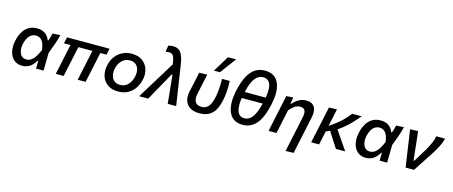

<svg xmlns="http://www.w3.org/2000/svg" viewBox="-54 -1546 5893 2499"><g transform="rotate(15 2893.0 -297.0)"><path d="M222.5 11.5Q167 11.5 128.8 -12.8Q90.5 -37 69.5 -78.2Q48.5 -119.5 44 -171Q42.5 -185.5 42.5 -200Q42.5 -237 51 -276Q65.5 -345 95.2 -397.5Q125 -450 172.8 -479.8Q220.5 -509.5 289 -509.5Q350 -509.5 393 -481.2Q436 -453 458 -396H468Q478 -425.5 485 -450.2Q492 -475 497.5 -497L601 -502Q584 -436.5 560.2 -367.5Q536.5 -298.5 512.5 -238.5Q510.5 -118.5 508.5 0H407.5Q408 -26.5 408.5 -53Q408.5 -79.5 409 -104.5H401Q365 -43 320.8 -15.8Q276.5 11.5 222.5 11.5ZM254 -81.5Q303.5 -81.5 342.8 -122.5Q382 -163.5 420 -254Q408.5 -341.5 377 -378.2Q345.5 -415 298 -415Q258 -415 230 -394.2Q202 -373.5 184.5 -339.8Q167 -306 159 -267.5Q152.5 -238.5 152.5 -212Q152.5 -194 155.5 -177Q162 -134.5 186.2 -108Q210.5 -81.5 254 -81.5Z M673 0Q684.5 -53.5 696 -106Q707 -158 720 -219L730 -267Q739 -310 747 -345.5Q754.5 -380.5 761 -412H673L691 -497H1264L1246 -412H1163L1117 -196Q1107 -149.5 1096.5 -100Q1086 -50.5 1075 0H969Q976.5 -36 987 -85.5Q997.5 -134.5 1008.5 -186.5Q1019.5 -237 1031 -291.2Q1042.5 -345.5 1056.5 -412H867Q860.5 -380.5 853.5 -347.5Q846 -314 839 -279.5L825 -213.5Q812.5 -157.5 801.5 -105.8Q790.5 -54 779 0Z M1515 12Q1447 12 1399 -12Q1351 -36 1322.8 -76.8Q1294.5 -117.5 1286.5 -169Q1283 -191 1283 -213.5Q1283 -244 1289.5 -275.5Q1312.5 -386.5 1387 -448Q1461.5 -509.5 1563 -509.5Q1651 -509.5 1706.8 -469Q1762.5 -428.5 1783.5 -363Q1795 -326 1795 -286.5Q1795 -255.5 1788 -223Q1765.5 -116.5 1693.8 -52.2Q1622 12 1515 12ZM1518.5 -78Q1584 -78 1625.2 -123.5Q1666.5 -169 1680 -234Q1686 -261 1686 -286Q1686 -307.5 1681.5 -327Q1671.5 -369 1641.5 -394.2Q1611.5 -419.5 1562 -419.5Q1497 -419.5 1454 -375.2Q1411 -331 1397 -264Q1392 -238.5 1392 -215Q1392 -193 1396.5 -172.5Q1406 -130 1436.5 -104Q1467 -78 1518.5 -78Z M1797 0Q1838.5 -67.5 1883 -140.5Q1927.5 -213 1969.5 -281Q2003.5 -336.5 2040.5 -397Q2077.5 -457.5 2112 -514.5Q2104.5 -568 2094.5 -598.2Q2084.5 -628.5 2067.8 -641Q2051 -653.5 2022 -653.5Q2016 -653.5 2003.5 -652.2Q1991 -651 1979 -647.5L1992.5 -734Q2007.5 -738 2022.8 -740.8Q2038 -743.5 2056 -743.5Q2127.5 -743.5 2162 -695.8Q2196.5 -648 2213.5 -538L2253 -279.5Q2263 -214.5 2270 -167.5Q2277 -120.5 2283 -81Q2289 -41.5 2295.5 0H2181.5Q2176 -58 2170.2 -117.5Q2164.5 -177 2158.5 -232L2143 -384H2133L2048 -232.5Q2015 -172.5 1982.5 -114.5Q1950 -56 1919 0Z M2608 12Q2533.5 12 2484.8 -17.5Q2436 -47 2417.5 -100Q2407 -129.5 2407 -164.5Q2407 -192 2413.5 -223Q2418 -244.5 2422 -262.8Q2426 -281 2430 -299Q2442.5 -356.5 2452.5 -402.8Q2462.5 -449 2472.5 -497L2580 -501Q2562 -417 2547 -345.5Q2531.5 -274 2521 -225Q2515.5 -200 2515.5 -178Q2515.5 -144 2529 -118.5Q2550.5 -76 2615 -76Q2660 -76 2688.8 -98.8Q2717.5 -121.5 2734.5 -160.5Q2751.5 -199.5 2762 -249Q2769.5 -285 2774.2 -330Q2779 -375 2780.5 -419Q2781 -433.5 2781 -447Q2781 -474.5 2779 -497H2884Q2886.5 -462 2885.8 -417Q2885 -372 2880.2 -324.5Q2875.5 -277 2866 -234.5Q2849 -154 2818.5 -99.2Q2788 -44.5 2737 -16.2Q2686 12 2608 12ZM2650.5 -573Q2683.5 -627.5 2716.5 -681Q2749 -734.5 2781.5 -788L2892 -790.5Q2851.5 -735 2811.5 -681.5Q2771.5 -627.5 2732 -574Z M3193 11.5Q3101 11.5 3049 -39.2Q2997 -90 2984.5 -181Q2980 -211.5 2980 -246Q2980 -312.5 2997 -392.5Q3024.5 -520.5 3066.8 -598.2Q3109 -676 3166 -711Q3223 -746 3295 -746Q3385 -746 3436.8 -697.8Q3488.5 -649.5 3502 -560.5Q3506.5 -530.5 3506.5 -497Q3506.5 -430 3489 -347.5Q3448.5 -157.5 3375 -73Q3301.5 11.5 3193 11.5ZM3293 -657Q3230.5 -657 3185 -598.2Q3139.5 -539.5 3110 -408.5H3392.5Q3402.5 -467 3402.5 -511.5Q3402.5 -565.5 3387.5 -598Q3360 -657 3293 -657ZM3193 -77Q3257 -77 3301.5 -138.5Q3346 -200 3374.5 -323.5H3092.5Q3084.5 -275.5 3084.5 -235.5Q3084.5 -183.5 3098 -145Q3121 -77 3193 -77Z M3822 195.5Q3833 144 3846 82.5Q3859 21 3873.5 -46Q3886 -106.5 3899.5 -168Q3912.5 -229.5 3925 -290Q3930.5 -315.5 3930.5 -336Q3930.5 -361 3922.5 -378.5Q3908 -410.5 3858.5 -410.5Q3816 -410.5 3781.8 -385.5Q3747.5 -360.5 3716 -324L3692.5 -213Q3680 -155 3669.5 -105Q3659 -54.5 3647.5 0H3540.5Q3552 -54.5 3563 -106Q3574 -157 3586.5 -218L3597 -268Q3608 -318 3620.5 -376.5Q3632.5 -434.5 3646 -497L3738 -503L3724 -416H3734Q3761 -450.5 3808.5 -480Q3856 -509.5 3913.5 -509.5Q3993.5 -509.5 4025.5 -457.5Q4045 -425 4045 -378Q4045 -350 4038 -316.5Q4027 -265.5 4017.8 -222.2Q4008.5 -179 4001 -142L3984 -62Q3969.5 6 3956.2 67.5Q3943 129 3930 192Z M4114.5 0Q4126 -54 4137 -105.2Q4148 -156.5 4161.5 -218.5L4172 -267.5Q4186.5 -335.5 4198 -388.5Q4209 -441.5 4221 -497L4328.5 -501Q4314 -432.5 4301 -372.5Q4288 -312 4278 -264.5L4327 -299.5Q4397.5 -347.5 4449 -399.8Q4500.5 -452 4534 -497H4662.5Q4620.5 -446 4559.8 -382.8Q4499 -319.5 4402 -251L4460.5 -165Q4486 -127.5 4515.5 -84.5Q4545 -41.5 4573.5 0H4447.5Q4427 -32.5 4407 -63.5Q4387 -94 4366 -127L4313.5 -209L4261 -185Q4250.5 -136.5 4241 -92Q4231.5 -47.5 4221.5 0Z M4852 11.5Q4796.5 11.5 4758.2 -12.8Q4720 -37 4699 -78.2Q4678 -119.5 4673.5 -171Q4672 -185.5 4672 -200Q4672 -237 4680.5 -276Q4695 -345 4724.8 -397.5Q4754.5 -450 4802.2 -479.8Q4850 -509.5 4918.5 -509.5Q4979.5 -509.5 5022.5 -481.2Q5065.5 -453 5087.5 -396H5097.5Q5107.5 -425.5 5114.5 -450.2Q5121.5 -475 5127 -497L5230.5 -502Q5213.5 -436.5 5189.8 -367.5Q5166 -298.5 5142 -238.5Q5140 -118.5 5138 0H5037Q5037.5 -26.5 5038 -53Q5038 -79.5 5038.5 -104.5H5030.5Q4994.5 -43 4950.2 -15.8Q4906 11.5 4852 11.5ZM4883.5 -81.5Q4933 -81.5 4972.2 -122.5Q5011.5 -163.5 5049.5 -254Q5038 -341.5 5006.5 -378.2Q4975 -415 4927.5 -415Q4887.5 -415 4859.5 -394.2Q4831.5 -373.5 4814 -339.8Q4796.5 -306 4788.5 -267.5Q4782 -238.5 4782 -212Q4782 -194 4785 -177Q4791.5 -134.5 4815.8 -108Q4840 -81.5 4883.5 -81.5Z M5387.5 0Q5380.5 -46 5373.2 -94.8Q5366 -143.5 5359.5 -188L5346.5 -276.5Q5338.5 -331.5 5330.5 -387Q5322 -442.5 5314 -497L5421.5 -501Q5428.5 -436.5 5437.5 -356Q5446 -275.5 5454 -201.5L5463.5 -116H5473.5L5584 -296.5Q5615 -351 5636.5 -398.5Q5658 -446 5668.5 -497H5786.5Q5771 -436.5 5740 -378Q5709 -319.5 5673 -263.5Q5629.5 -197 5586 -130.8Q5542.5 -64.5 5500 0Z"/></g></svg>

Font: Heraclito Medium
Style: Italic
Weight: 500
Italic angle: -12°
Designer: Kostas Bartsokas (font) & Cristiano Sobral (main changes)
Foundry: Kostas Bartsokas (font) & Cristiano Sobral (main changes)
Version: Version 1.00;July 8, 2020;FontCreator 13.0.0.2655 64-bit